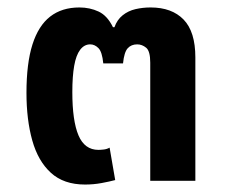

<svg xmlns="http://www.w3.org/2000/svg" viewBox="-20 -485 603 515"><path d="M257 -315Q254 -346 244 -356Q234 -366 222 -366Q206 -366 195 -351.5Q184 -337 179 -308.5Q174 -280 174 -238Q174 -161 190.5 -122Q207 -83 244 -83Q250 -83 258.5 -84Q267 -85 274 -89L289 -2Q274 2 252.5 6Q231 10 208 10Q151 10 116.5 -21.5Q82 -53 66.5 -108.5Q51 -164 51 -236Q51 -315 67 -365.5Q83 -416 114.5 -440.5Q146 -465 193 -465Q221 -465 244.5 -454Q268 -443 283 -412H287Q294 -432 309 -444Q324 -456 343.5 -460.5Q363 -465 384 -465Q441 -465 472.5 -432.5Q504 -400 504 -331V0H383V-317Q383 -348 372 -357Q361 -366 348 -366Q332 -366 322.5 -355.5Q313 -345 310 -315Z"/></svg>

Font: Noto Sans Thai SemiBold
Style: Regular
Weight: 600
Version: Version 2.001